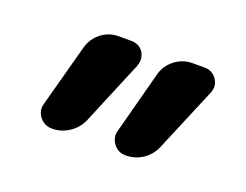

<svg xmlns="http://www.w3.org/2000/svg" viewBox="-57 -652 614 479"><g transform="rotate(20 250.0 -412.5)"><path d="M306.6 -275.4Q286.1 -275.4 274.4 -291Q265.6 -302.7 265.6 -315.4Q265.6 -321.3 267.6 -327.1L311.5 -493.2Q318.4 -517.6 338.9 -533.2Q359.4 -548.8 384.8 -548.8H417Q437.5 -548.8 449.2 -532.2Q456.1 -521.5 456.1 -511.7Q456.1 -503.9 453.1 -496.1L380.9 -324.2Q371.1 -301.8 351.1 -288.6Q331.1 -275.4 306.6 -275.4ZM111.3 -275.4Q90.8 -275.4 78.1 -291Q69.3 -302.7 69.3 -315.4Q69.3 -321.3 71.3 -327.1L116.2 -493.2Q123 -517.6 143.1 -533.2Q163.1 -548.8 188.5 -548.8H222.7Q243.2 -548.8 254.9 -532.2Q260.7 -521.5 260.7 -511.7Q260.7 -503.9 257.8 -496.1L186.5 -325.2Q176.8 -302.7 156.2 -289.1Q135.7 -275.4 111.3 -275.4Z"/></g></svg>

Font: Rounded Mgen+ 2m medium
Style: Regular
Weight: 500
Designer: [Source Han Sans]
Ryoko NISHIZUKA  (kana & ideographs); Paul D. Hunt (Latin, Greek & Cyrillic); Wenlong ZHANG  (bopomofo
Version: Version 1.059.20150602